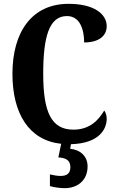

<svg xmlns="http://www.w3.org/2000/svg" viewBox="-20 -744 613 1004"><path d="M318 240C388 240 438 197 438 126C438 73 400 39 347 34L351 10C500 6 538 -70 538 -123C538 -138 533 -157 525 -166C497 -119 452 -66 364 -66C248 -66 206 -158 206 -358C206 -549 236 -660 330 -660C399 -660 420 -588 420 -522C499 -522 538 -558 538 -607C538 -671 471 -724 339 -724C146 -724 45 -576 45 -358C45 -152 130 -10 300 8L285 79C321 82 348 91 348 130C348 164 328 176 297 176C282 176 261 173 241 168V229C261 236 300 240 318 240Z"/></svg>

Font: Noto Serif Sinhala ExtraCondensed ExtraBold
Style: Regular
Weight: 800
Width: 2
Designer: Jelle Bosma - Monotype Design Team
Foundry: Monotype Imaging Inc.
Version: Version 2.007